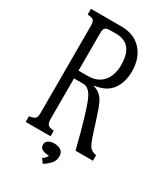

<svg xmlns="http://www.w3.org/2000/svg" viewBox="-214 -853 928 1067"><g transform="rotate(30 250.0 -320.0)"><path d="M43.9 -723.6V-759.8H238.8Q321.3 -759.8 368.4 -708.3Q415.5 -656.7 415.5 -572.3Q415.5 -501.5 381.1 -454.8Q346.7 -408.2 272.9 -398.9V-396Q322.3 -381.8 344.2 -333Q355 -310.5 369.6 -265.1Q384.3 -219.7 406.7 -149.9Q418.9 -112.3 430.9 -94Q442.9 -75.7 475.6 -69.3V-34.2H363.8Q335.4 -148.4 313.7 -220.2Q292 -292 278.3 -322.3Q253.4 -377.9 214.8 -377.9H155.8V-119.1Q155.8 -92.3 165.5 -81.1Q174.8 -71.8 203.6 -70.3V-34.2H43.9V-70.3Q72.8 -74.7 82 -84Q90.8 -93.8 90.8 -119.1V-674.8Q90.8 -703.6 82 -712.9Q73.7 -721.2 43.9 -723.6ZM155.8 -667V-427.7H213.9Q277.8 -427.7 311.8 -467.3Q345.7 -506.8 345.7 -573.2Q345.7 -710 233.9 -710H194.8Q172.4 -710 163.6 -700.7Q155.8 -692.9 155.8 -667ZM242.7 120.1 222.7 93.3Q247.6 78.6 249 63.5Q223.1 63.5 206.8 55.2Q190.4 46.9 190.4 27.3Q190.4 8.8 205.3 -0.7Q220.2 -10.3 243.7 -10.3Q269 -10.3 285.6 1.5Q302.2 13.2 302.2 37.6Q302.2 65.4 285.9 84.2Q269.5 103 242.7 120.1Z"/></g></svg>

Font: BIZ UDMincho
Style: Regular
Weight: 400
Monospace: yes
Designer: TypeBank Co., Ltd.
Foundry: Morisawa Inc.
Version: Version 1.06